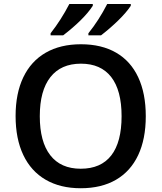

<svg xmlns="http://www.w3.org/2000/svg" viewBox="-20 -951 825 980"><path d="M392.1 9.8Q287.6 9.8 212.9 -33.7Q138.2 -77.1 98.9 -159.9Q59.6 -242.7 59.6 -358.9Q59.6 -474.1 98.9 -556.4Q138.2 -638.7 213.1 -681.9Q288.1 -725.1 393.1 -725.1Q498.5 -725.1 572.8 -682.1Q647 -639.2 685.5 -556.6Q724.1 -474.1 724.1 -357.9Q724.1 -241.7 685.3 -159.2Q646.5 -76.7 572 -33.4Q497.6 9.8 392.1 9.8ZM392.1 -89.8Q495.1 -89.8 547.9 -157.7Q600.6 -225.6 600.6 -357.9Q600.6 -489.7 547.6 -557.9Q494.6 -626 393.1 -626Q291 -626 237.1 -557.1Q183.1 -488.3 183.1 -357.9Q183.1 -227.5 236.6 -158.7Q290 -89.8 392.1 -89.8ZM527.3 -930.7H647.5V-921.4Q625 -887.2 583.5 -846.7Q542 -806.2 495.6 -770.5H431.2V-781.2Q484.4 -847.2 527.3 -930.7ZM334 -930.7H453.6V-921.4Q431.2 -886.7 391.4 -847.4Q351.6 -808.1 302.2 -770.5H238.3V-781.2Q291 -848.1 334 -930.7Z"/></svg>

Font: Viking Open Sans Light
Style: Bold
Weight: 600
Foundry: Ascender Corporation
Version: Version 2.001